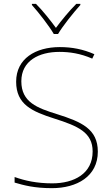

<svg xmlns="http://www.w3.org/2000/svg" viewBox="-20 -1062 583 999"><path d="M260 -885H282C306 -926 361 -995 398 -1036V-1042H377C340 -1005 299 -955 271 -917C243 -955 204 -1005 167 -1042H146V-1036C183 -995 236 -926 260 -885ZM489 -273C489 -391 404 -428 277 -468C174 -500 91 -530 91 -639C91 -746 183 -792 289 -792C342 -792 398 -784 460 -757L471 -780C412 -806 354 -817 291 -817C165 -817 64 -757 64 -637C64 -518 147 -482 263 -445C386 -406 462 -373 462 -274C462 -158 365 -108 252 -108C171 -108 109 -122 56 -141V-112C104 -98 158 -83 250 -83C380 -83 489 -144 489 -273Z"/></svg>

Font: Noto Sans Telugu UI Thin
Style: Regular
Weight: 100
Designer: Jelle Bosma - Monotype Design Team
Foundry: Monotype Imaging Inc.
Version: Version 2.005